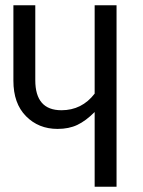

<svg xmlns="http://www.w3.org/2000/svg" viewBox="-20 -708 541 728"><path d="M338.9 -688H421.9V0H338.9V-283.2Q305.2 -249.5 273.2 -234.4Q241.2 -219.2 198.2 -219.2Q126 -219.2 78.4 -267.6Q30.8 -315.9 30.8 -401.9V-688H113.8V-403.8Q113.8 -290 212.9 -290Q290.5 -290 338.9 -353Z"/></svg>

Font: Fira Sans Compressed Book
Style: Regular
Weight: 350
Width: 1
Designer: Carrois Corporate & Edenspiekermann AG
Foundry: Carrois Corporate GbR & Edenspiekermann AG
Version: Version 4.203;PS 004.203;hotconv 1.0.88;makeotf.lib2.5.64775